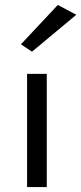

<svg xmlns="http://www.w3.org/2000/svg" viewBox="-20 -760 330 780"><path d="M290 -700 110 -550 65 -580 215 -740ZM90 -460H170V0H90Z"/></svg>

Font: Jost*
Style: Regular
Weight: 400
Version: Version 3.7